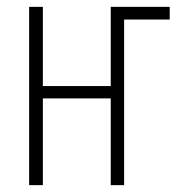

<svg xmlns="http://www.w3.org/2000/svg" viewBox="-20 -540 540 560"><path d="M65 0V-520H105V-289H303V-520H475V-483H342V0H303V-253H105V0Z"/></svg>

Font: Iosevka Term Curly Extralight
Style: Regular
Weight: 200
Designer: Belleve Invis
Foundry: Belleve Invis
Version: Version 32.3.0